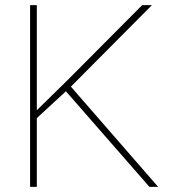

<svg xmlns="http://www.w3.org/2000/svg" viewBox="-20 -731 675 751"><path d="M564.5 0C564.5 0 598.6 0 598.6 0C598.6 0 257.3 -392.1 257.3 -392.1C257.3 -392.1 574.2 -710.9 574.2 -710.9C574.2 -710.9 536.1 -710.9 536.1 -710.9C536.1 -710.9 241.2 -414.6 241.2 -414.6C241.2 -414.6 124 -299.8 124 -299.8C124 -299.8 124 -710.9 124 -710.9C124 -710.9 97.7 -710.9 97.7 -710.9C97.7 -710.9 97.7 0 97.7 0C97.7 0 124 0 124 0C124 0 124 -269 124 -269C124 -269 237.8 -374 237.8 -374C237.8 -374 564.5 0 564.5 0Z"/></svg>

Font: WOX
Style: Regular
Weight: 500
Designer: Google
Foundry: ""
Version: ""